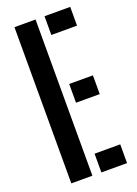

<svg xmlns="http://www.w3.org/2000/svg" viewBox="-152 -862 658 924"><g transform="rotate(-20 177.0 -400.0)"><path d="M46.5 0V-800H154.5V0ZM200.5 0V-96H332V0ZM200.5 -357V-453H322V-357ZM200.5 -704V-800H332V-704Z"/></g></svg>

Font: Big Shoulders Stencil Display Thin
Style: Bold
Weight: 700
Version: Version 2.001